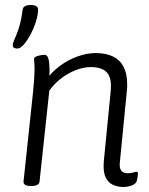

<svg xmlns="http://www.w3.org/2000/svg" viewBox="-20 -741 597 767"><path d="M473 6Q450 6 430.5 -3Q411 -12 401 -35Q391 -58 395 -100L422 -375Q423 -381 423 -387.5Q423 -394 423 -400Q423 -437 403.5 -455Q384 -473 342 -473Q314 -473 283 -461Q252 -449 224.5 -428Q197 -407 177 -379L138 -16Q136 2 106 2H102Q87 2 80 -3Q73 -8 74 -16L112 -373Q115 -401 116.5 -424.5Q118 -448 118 -462Q118 -479 117 -489.5Q116 -500 116 -505Q116 -510 120.5 -513Q125 -516 132 -518Q139 -520 145.5 -521Q152 -522 157 -522Q170 -522 174 -504.5Q178 -487 178 -460Q178 -444 175.5 -427.5Q173 -411 170 -398L162 -419Q184 -451 217 -476Q250 -501 288 -515Q326 -529 362 -529Q404 -529 432 -515Q460 -501 474 -473.5Q488 -446 488 -405Q488 -399 488 -393Q488 -387 487 -380L459 -95Q456 -72 463.5 -60.5Q471 -49 490 -49Q504 -49 512.5 -52Q521 -55 526 -55Q528 -55 529.5 -53.5Q531 -52 531 -48Q531 -46 530.5 -41Q530 -36 529 -30Q528 -24 526 -17Q523 -9 513.5 -3.5Q504 2 492.5 4Q481 6 473 6ZM49 -547Q43 -547 37 -549.5Q31 -552 31 -559Q31 -567 35.5 -578Q40 -589 46.5 -604.5Q53 -620 59.5 -643.5Q66 -667 70 -700Q71 -711 79 -716Q87 -721 103 -721Q132 -721 132 -703Q132 -681 123.5 -654.5Q115 -628 102 -603.5Q89 -579 75 -563Q61 -547 49 -547Z"/></svg>

Font: Asap Light
Style: Italic
Weight: 300
Italic angle: -6°
Designer: Pablo Cosgaya
Foundry: Omnibus-Type
Version: Version 3.001